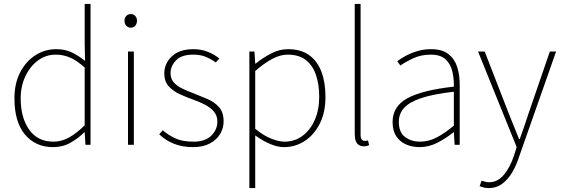

<svg xmlns="http://www.w3.org/2000/svg" viewBox="-20 -742 2882 984"><path d="M252 12Q162 12 108 -52.5Q54 -117 54 -238Q54 -315 83.5 -371.5Q113 -428 161.5 -459Q210 -490 268 -490Q312 -490 345.5 -474.5Q379 -459 416 -430L414 -520V-722H444V0H418L414 -64H412Q382 -34 342 -11Q302 12 252 12ZM254 -16Q296 -16 335 -38Q374 -60 414 -100V-396Q374 -432 339 -447Q304 -462 266 -462Q215 -462 174.5 -432Q134 -402 110 -351Q86 -300 86 -238Q86 -139 129.5 -77.5Q173 -16 254 -16Z M636 0V-478H666V0ZM650 -600Q637 -600 627.5 -610Q618 -620 618 -636Q618 -651 627.5 -660.5Q637 -670 650 -670Q664 -670 673 -660.5Q682 -651 682 -636Q682 -620 673 -610Q664 -600 650 -600Z M970 12Q913 12 869.5 -6Q826 -24 796 -54L814 -74Q844 -49 879.5 -32.5Q915 -16 972 -16Q1032 -16 1063 -47Q1094 -78 1094 -118Q1094 -150 1075.5 -171Q1057 -192 1029.5 -206Q1002 -220 974 -230Q937 -243 902 -259Q867 -275 844.5 -300Q822 -325 822 -366Q822 -416 860.5 -453Q899 -490 972 -490Q1011 -490 1045 -476.5Q1079 -463 1104 -442L1086 -422Q1062 -439 1035 -450.5Q1008 -462 970 -462Q910 -462 882 -432.5Q854 -403 854 -368Q854 -339 870 -320.5Q886 -302 911.5 -289.5Q937 -277 966 -266Q1004 -251 1041 -235.5Q1078 -220 1102 -193.5Q1126 -167 1126 -120Q1126 -85 1108 -55Q1090 -25 1055 -6.5Q1020 12 970 12Z M1258 222V-478H1284L1288 -416H1290Q1326 -445 1368.5 -467.5Q1411 -490 1456 -490Q1521 -490 1563.5 -460Q1606 -430 1627 -375Q1648 -320 1648 -246Q1648 -165 1618.5 -107.5Q1589 -50 1541 -19Q1493 12 1436 12Q1402 12 1364.5 -4Q1327 -20 1288 -48V42V222ZM1438 -16Q1490 -16 1530 -45.5Q1570 -75 1593 -127Q1616 -179 1616 -246Q1616 -307 1600 -356Q1584 -405 1548.5 -433.5Q1513 -462 1454 -462Q1417 -462 1376 -440.5Q1335 -419 1288 -378V-82Q1332 -46 1371 -31Q1410 -16 1438 -16Z M1846 8Q1831 8 1820 1.5Q1809 -5 1803.5 -19Q1798 -33 1798 -56V-722H1828V-50Q1828 -34 1834 -27Q1840 -20 1850 -20Q1853 -20 1856.5 -20.5Q1860 -21 1866 -22L1872 2Q1866 5 1860 6.5Q1854 8 1846 8Z M2130 12Q2093 12 2061.5 -1.5Q2030 -15 2011 -43.5Q1992 -72 1992 -117Q1992 -197 2068 -238.5Q2144 -280 2306 -298Q2307 -337 2298.5 -375Q2290 -413 2264 -437.5Q2238 -462 2188 -462Q2137 -462 2096 -442.5Q2055 -423 2032 -406L2016 -428Q2031 -440 2057 -454.5Q2083 -469 2117 -479.5Q2151 -490 2190 -490Q2246 -490 2278 -465Q2310 -440 2323 -399Q2336 -358 2336 -310V0H2310L2306 -64H2304Q2267 -34 2222.5 -11Q2178 12 2130 12ZM2132 -16Q2176 -16 2217 -37Q2258 -58 2306 -98V-272Q2201 -260 2139.5 -239.5Q2078 -219 2051 -189Q2024 -159 2024 -118Q2024 -63 2056.5 -39.5Q2089 -16 2132 -16Z M2484 222Q2472 222 2459.5 219Q2447 216 2438 212L2448 184Q2456 187 2466.5 189.5Q2477 192 2486 192Q2531 192 2563 153Q2595 114 2614 56L2628 12L2430 -478H2464L2586 -164Q2598 -134 2612.5 -98Q2627 -62 2640 -30H2644Q2656 -62 2668 -98Q2680 -134 2690 -164L2798 -478H2830L2638 68Q2626 105 2605.5 140.5Q2585 176 2555 199Q2525 222 2484 222Z"/></svg>

Font: Source Sans 3 ExtraLight ExtraLight
Style: Regular
Weight: 250
Version: Version 3.052;hotconv 1.1.0;makeotfexe 2.6.0